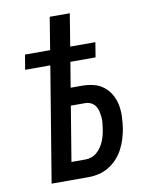

<svg xmlns="http://www.w3.org/2000/svg" viewBox="-83 -796 666 857"><g transform="rotate(-10 250.0 -367.5)"><path d="M81 0 167 -521H53L64 -588H178L202 -735H293L269 -588H383L372 -521H258L239 -407H291Q318 -407 343.5 -400.5Q369 -394 388.5 -378.5Q408 -363 420.5 -341Q433 -319 438 -293.5Q443 -268 442 -241Q441 -214 437 -187Q433 -164 426 -141Q419 -118 407.5 -96Q396 -74 379 -55.5Q362 -37 340.5 -24Q319 -11 295.5 -5.5Q272 0 248 0ZM185 -80H248Q262 -80 275.5 -84.5Q289 -89 300.5 -99Q312 -109 320 -121Q328 -133 333.5 -146Q339 -159 342.5 -172.5Q346 -186 348 -200Q350 -214 351.5 -228Q353 -242 351.5 -255.5Q350 -269 347 -282Q344 -295 336.5 -305.5Q329 -316 317 -322Q305 -328 291 -328H226Z"/></g></svg>

Font: Iosevka Curly Medium
Style: Italic
Weight: 500
Italic angle: -9°
Monospace: yes
Designer: Belleve Invis
Foundry: Belleve Invis
Version: Version 22.1.2; ttfautohint (v1.8.4)